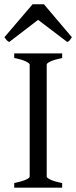

<svg xmlns="http://www.w3.org/2000/svg" viewBox="-31 -860 349 880"><path d="M34.2 0V-21Q67.4 -27.8 86.2 -35.9Q105 -43.9 105 -50.8V-564Q105 -569.8 87.2 -578.6Q69.3 -587.4 34.2 -594.2V-615.2H253.9V-594.2Q220.7 -587.4 201.9 -579.1Q183.1 -570.8 183.1 -564V-50.8Q183.1 -44.9 200.9 -36.4Q218.8 -27.8 253.9 -21V0ZM298.3 -689.5Q292.5 -680.2 289.1 -675.8Q285.6 -671.4 277.3 -667.5L143.6 -769L11.2 -667.5Q7.3 -669.4 4.6 -671.4Q2 -673.3 -0.2 -675.8Q-2.4 -678.2 -4.9 -681.6Q-7.3 -685.1 -10.7 -689.5L118.2 -840.3H170.4Z"/></svg>

Font: Gentium Plus Viet
Style: Regular
Weight: 400
Designer: J. Victor Gaultney, Annie Olsen, Iska Routamaa, Becca Hirsbrunner
Foundry: SIL International
Version: Version 5.000